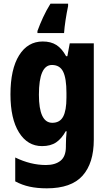

<svg xmlns="http://www.w3.org/2000/svg" viewBox="-20 -786 589 1046"><path d="M213 -560Q257 -560 287 -541Q317 -522 340 -480H347L360 -550H491V-25Q491 103 429.5 171.5Q368 240 235 240Q183 240 141.5 231Q100 222 63 202V72Q147 113 230 113Q281 113 310 89.5Q339 66 339 13V4Q339 -12 340 -33Q341 -54 343 -71H338Q316 -31 286 -10.5Q256 10 209 10Q130 10 83.5 -64.5Q37 -139 37 -272Q37 -409 84 -484.5Q131 -560 213 -560ZM263 -432Q192 -432 192 -270Q192 -117 265 -117Q306 -117 324 -150.5Q342 -184 342 -254V-280Q342 -359 324 -395.5Q306 -432 263 -432ZM351 -753Q343 -715 337 -675.5Q331 -636 329 -606H184V-617Q197 -653 214.5 -691Q232 -729 255 -766H351Z"/></svg>

Font: Noto Sans Hebrew Condensed ExtraBold
Style: Regular
Weight: 800
Width: 3
Designer: Monotype Design Team
Foundry: Monotype Imaging Inc.
Version: Version 2.004; ttfautohint (v1.8.4.7-5d5b)